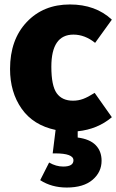

<svg xmlns="http://www.w3.org/2000/svg" viewBox="-20 -571 521 860"><path d="M279 269Q211 269 160 236L200 157Q231 175 263 175Q309 175 309 147Q309 116 226 116H216L229 11Q129 -10 77 -84Q25 -158 25 -262Q25 -393 99.5 -472Q174 -551 293 -551Q408 -551 481 -483L406 -379Q360 -416 309 -416Q210 -416 210 -272Q210 -187 234 -153.5Q258 -120 307 -120Q331 -120 352.5 -128Q374 -136 404 -155L481 -46Q417 8 328 17V45Q382 52 408.5 79Q435 106 435 149Q435 200 394.5 234.5Q354 269 279 269Z"/></svg>

Font: Trujillo ExtraBold
Style: Regular
Weight: 800
Designer: Fira Sans original fonts by bBox Type GmbH, Carrois Corporate GbR, & Edenspiekermann AG / Changes by Cristiano Sobral
Foundry: Fira Sans original fonts by bBox Type GmbH, Carrois Corporate GbR, & Edenspiekermann AG / Changes by Cristiano Sobral
Version: Version 4.301;July 28, 2020;FontCreator 13.0.0.2655 64-bit